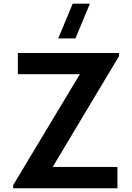

<svg xmlns="http://www.w3.org/2000/svg" viewBox="-20 -1002 704 1022"><path d="M50 0H605V-113.5H260.5L613.5 -703V-720H75V-607H405L50 -16.5ZM290 -797.5H381.5L458.5 -982.5H367Z"/></svg>

Font: Eudonet
Style: Bold
Weight: 700
Designer: Mikhail Sharanda
Foundry: Mikhail Sharanda
Version: Version 4.503;Glyphs 3.1.2 (3151)